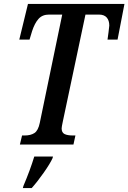

<svg xmlns="http://www.w3.org/2000/svg" viewBox="-20 -734 652 975"><path d="M92 -46H105Q136 -46 155 -58.5Q174 -71 182 -110L296 -660H229Q195 -660 175.5 -638Q156 -616 143 -576L130 -533H78L122 -714H612L577 -533H526Q528 -548 531 -569.5Q534 -591 535 -604Q535 -630 522 -645Q509 -660 482 -660H414L299 -117Q293 -89 293 -82Q293 -61 307.5 -53.5Q322 -46 351 -46H363L353 0H81ZM99 210Q133 130 154 61H249L247 69Q235 96 202 143Q169 190 141 221H96Z"/></svg>

Font: Noto Serif CondSemiBold
Style: Italic
Weight: 600
Width: 3
Italic angle: -12°
Designer: Monotype Design Team
Foundry: Monotype Imaging Inc.
Version: Version 1.001